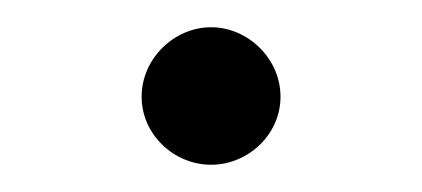

<svg xmlns="http://www.w3.org/2000/svg" viewBox="-20 -431 310 141"><path d="M135 -310C162 -310 186 -332 186 -360C186 -388 162 -411 135 -411C108 -411 84 -388 84 -360C84 -332 108 -310 135 -310Z"/></svg>

Font: Oakes Medium
Style: Regular
Weight: 500
Designer: Samuel Oakes
Foundry: Samuel Oakes
Version: Version 1.003;PS 001.003;hotconv 1.0.88;makeotf.lib2.5.64775